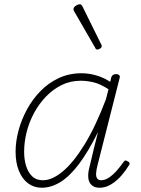

<svg xmlns="http://www.w3.org/2000/svg" viewBox="-20 -862 661 899"><path d="M175 17Q139 17 111.5 -3.5Q84 -24 68.5 -62Q53 -100 53 -152Q53 -199 66.5 -250Q80 -301 106 -349Q132 -397 169.5 -435.5Q207 -474 255.5 -496.5Q304 -519 362 -519Q396 -519 430.5 -509Q465 -499 496 -479L501 -500Q504 -508 509.5 -511.5Q515 -515 524 -515Q534 -515 538.5 -509.5Q543 -504 540 -496L437 -90Q431 -67 430 -51Q429 -35 435 -26.5Q441 -18 453 -18Q472 -18 491 -31Q510 -44 527.5 -64Q545 -84 558 -103Q563 -111 568 -110.5Q573 -110 579 -106Q587 -102 587 -96.5Q587 -91 583 -87Q570 -65 549 -40.5Q528 -16 501.5 0.5Q475 17 447 17Q429 17 417.5 10.5Q406 4 399.5 -8Q393 -20 393 -39.5Q393 -59 400 -84Q409 -124 419 -164Q429 -204 439 -244Q394 -153 350.5 -95Q307 -37 263.5 -10Q220 17 175 17ZM93 -151Q93 -114 102.5 -84Q112 -54 131 -36Q150 -18 181 -18Q224 -18 273.5 -59Q323 -100 375 -184Q427 -268 476 -397L488 -444Q450 -469 418.5 -476.5Q387 -484 358 -484Q309 -484 268 -463.5Q227 -443 194.5 -409Q162 -375 139 -332Q116 -289 104.5 -242.5Q93 -196 93 -151ZM436 -630Q433 -630 430.5 -631Q428 -632 427 -636L325 -813Q324 -817 324 -819.5Q324 -822 325 -824Q326 -828 331.5 -832.5Q337 -837 343 -839.5Q349 -842 355 -842Q360 -842 365 -834L454 -654Q456 -651 456 -649Q456 -647 456 -644Q455 -638 448 -634Q441 -630 436 -630Z"/></svg>

Font: Playwrite IS Thin
Style: Regular
Weight: 250
Designer: Veronika Burian, José Scaglione
Foundry: TypeTogether
Version: Version 1.002